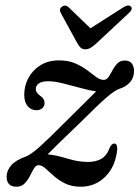

<svg xmlns="http://www.w3.org/2000/svg" viewBox="-20 -680 515 709"><path d="M413 -129Q407 -66 369.5 -28.2Q332 9.5 278 9.5Q244.5 9.5 220.5 -2.5Q196.5 -14.5 178.8 -30.2Q161 -46 147.8 -58Q134.5 -70 122.5 -70Q113 -70.5 105.8 -58.5Q98.5 -46.5 90.8 -30.8Q83 -15 71.2 -2.8Q59.5 9.5 41 9.5Q4.5 9.5 4.5 -28Q4.5 -50 21.5 -69.5Q38.5 -89 75.5 -102Q95 -110 126.8 -138.2Q158.5 -166.5 218.5 -227Q261 -269 289.8 -297.5Q318.5 -326 335 -342.5Q310.5 -346 277.8 -355Q245 -364 213 -372Q181 -380 158.5 -380Q134.5 -380 123.2 -371.8Q112 -363.5 112 -351Q112 -337.5 129.5 -325.5Q144.5 -316 144.5 -299.5Q144.5 -287.5 136 -280.2Q127.5 -273 115 -273Q95 -273 82.2 -288Q69.5 -303 69.5 -330Q69.5 -363.5 85 -392.2Q100.5 -421 129.2 -439Q158 -457 198 -457Q232.5 -457 257.8 -446Q283 -435 301.5 -421Q320 -407 334.8 -396Q349.5 -385 363 -385Q373.5 -385 380.8 -395.8Q388 -406.5 395.5 -420.8Q403 -435 413.5 -445.8Q424 -456.5 441 -456.5Q458 -456.5 466.5 -445.8Q475 -435 475 -418Q474.5 -369.5 419.5 -351.5Q402.5 -345.5 371 -318Q339.5 -290.5 276.5 -227.5Q229.5 -182.5 201.5 -155.2Q173.5 -128 156 -110Q188.5 -107 228.5 -94.5Q268.5 -82 304 -82Q334 -82 354.2 -93.5Q374.5 -105 386 -136.5Q393 -150 402 -150Q413.5 -149.5 413 -129ZM335.5 -519.5Q324.5 -509.5 315.2 -503.8Q306 -498 295.5 -498Q284.5 -498 278.2 -503.5Q272 -509 266 -519.5L204.5 -632Q196.5 -647 209 -655.5Q221.5 -664.5 233.5 -653L314 -575.5L435.5 -653Q455.5 -665 463.5 -655.5Q472 -646 455.5 -631.5Z"/></svg>

Font: Fraunces 72pt S050
Style: Italic
Weight: 400
Italic angle: -16°
Version: Version 1.000; ttfautohint (v1.8.3)